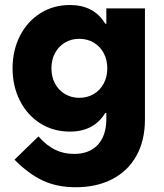

<svg xmlns="http://www.w3.org/2000/svg" viewBox="-20 -538 667 782"><path d="M417 -259.8Q417 -294.4 402.3 -321.8Q387.7 -349.1 361.8 -364.5Q335.9 -379.9 302.7 -379.9Q270 -379.9 244.1 -364.3Q218.3 -348.6 203.9 -321.5Q189.5 -294.4 189.5 -259.8Q189.5 -225.1 203.9 -198Q218.3 -170.9 244.1 -155.3Q270 -139.6 302.7 -139.6Q335.9 -139.6 361.8 -155Q387.7 -170.4 402.3 -197.8Q417 -225.1 417 -259.8ZM39.1 112.3 136.7 17.6Q169.4 54.7 204.3 71.8Q239.3 88.9 281.2 88.9Q343.3 88.9 377.7 52.5Q412.1 16.1 413.1 -50.8V-78.1H408.7Q362.8 -2 264.6 -2Q197.3 -2 144 -35.6Q90.8 -69.3 61 -128.2Q31.2 -187 31.2 -259.8Q31.2 -332.5 61 -391.4Q90.8 -450.2 144 -483.9Q197.3 -517.6 264.6 -517.6Q362.8 -517.6 408.7 -441.4H413.1V-503.9H570.3V-50.8Q570.3 33.7 535.9 95.9Q501.5 158.2 437.7 191.4Q374 224.6 288.1 224.6Q212.4 224.6 154.1 197.3Q95.7 169.9 39.1 112.3Z"/></svg>

Font: Wanted Sans ExtraBold
Style: Regular
Weight: 800
Designer: Original Design by Kil Hyung-jin and Kang Hanbin, Wanted Lab, Inc; Hangeul from Source Han Sans by Jang Soo-young and Ka
Foundry: Wanted Lab, Inc.
Version: Version 1.003